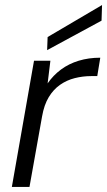

<svg xmlns="http://www.w3.org/2000/svg" viewBox="-20 -742 425 762"><path d="M27 0 115 -501H180L169 -411Q191 -443 222 -466Q253 -489 292.5 -501Q332 -513 378 -513L366 -440H342Q309 -440 277 -432Q245 -424 218.5 -405.5Q192 -387 173.5 -356.5Q155 -326 147 -280L97 0ZM167 -543 169 -595 385 -722 383 -660Z"/></svg>

Font: DM Sans 18pt Light
Style: Italic
Weight: 300
Italic angle: -10°
Designer: Colophon Foundry, Jonny Pinhorn
Foundry: Colophon Foundry
Version: Version 4.004;gftools[0.9.30]